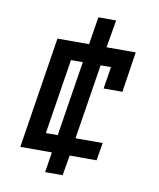

<svg xmlns="http://www.w3.org/2000/svg" viewBox="-74 -609 619 748"><g transform="rotate(10 235.0 -235.0)"><path d="M225.6 -367.2H178.7L131.8 -70.3H178.7ZM397.5 -280.3H323.2L336.9 -367.2H295.9L249 -70.3H356.4L344.7 0H238.3L224.6 80.1H155.3L168 0H43L112.3 -440.4H237.3L254.9 -549.8H325.2L306.6 -440.4H421.9Z"/></g></svg>

Font: Geo
Style: Oblique
Weight: 500
Italic angle: -11°
Version: Version 001.2